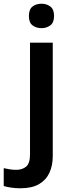

<svg xmlns="http://www.w3.org/2000/svg" viewBox="-80 -770 384 1030"><path d="M29 240Q4 240 -20 236.5Q-44 233 -60 228V132Q-43 136 -27 138.5Q-11 141 8 141Q39 141 60 124Q81 107 81 58V-541H203V68Q203 118 185 157Q167 196 129 218Q91 240 29 240ZM75 -684Q75 -720 94.5 -735Q114 -750 143 -750Q170 -750 190 -735Q210 -720 210 -684Q210 -649 190 -634Q170 -619 143 -619Q114 -619 94.5 -634Q75 -649 75 -684Z"/></svg>

Font: Noto Sans Sundanese SemiBold
Style: Regular
Weight: 600
Version: Version 2.003